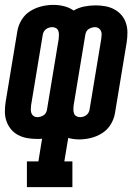

<svg xmlns="http://www.w3.org/2000/svg" viewBox="-33 -560 553 785"><path d="M77 205V100H124L139 7Q134 8 128.5 8Q123 8 117 8Q97 8 77.5 4.5Q58 1 41 -8Q24 -17 12 -31.5Q0 -46 -6.5 -64.5Q-13 -83 -13 -103Q-13 -123 -10 -143L38 -433Q42 -457 55.5 -479Q69 -501 90.5 -514.5Q112 -528 136.5 -534Q161 -540 185 -540Q208 -540 229.5 -534.5Q251 -529 268 -517Q289 -529 312 -533.5Q335 -538 358 -538Q378 -538 397.5 -534.5Q417 -531 434 -522Q451 -513 463.5 -498.5Q476 -484 482 -465.5Q488 -447 488 -427Q488 -407 485 -387L437 -97Q433 -73 419.5 -51Q406 -29 384.5 -15.5Q363 -2 339 4Q315 10 290 10Q279 10 268 8.5Q257 7 246 4L230 100H263V205ZM120 -81Q126 -81 132.5 -83Q139 -85 145 -88.5Q151 -92 154.5 -98.5Q158 -105 159 -111L207 -401Q208 -409 208 -417.5Q208 -426 205.5 -433.5Q203 -441 196 -445Q189 -449 181 -449Q174 -449 167.5 -447Q161 -445 155.5 -441Q150 -437 146.5 -431Q143 -425 142 -419L94 -129Q93 -121 93 -112.5Q93 -104 95.5 -97Q98 -90 104.5 -85.5Q111 -81 120 -81ZM294 -81Q301 -81 307.5 -83Q314 -85 319.5 -89Q325 -93 328.5 -99Q332 -105 333 -111L381 -401Q382 -409 382.5 -417.5Q383 -426 380 -433Q377 -440 370.5 -444.5Q364 -449 356 -449Q349 -449 342.5 -447Q336 -445 330 -441.5Q324 -438 320.5 -431.5Q317 -425 316 -419L268 -129Q267 -121 267 -112.5Q267 -104 269.5 -96.5Q272 -89 279 -85Q286 -81 294 -81Z"/></svg>

Font: Iosevka Slab Extrabold
Style: Italic
Weight: 800
Italic angle: -9°
Monospace: yes
Designer: Belleve Invis
Foundry: Belleve Invis
Version: Version 11.1.0; ttfautohint (v1.8.3)